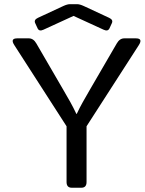

<svg xmlns="http://www.w3.org/2000/svg" viewBox="-20 -880 678 900"><path d="M145 -771.5Q137.7 -787.1 157.7 -796.4L276.4 -851.6Q295.4 -860.4 307.6 -860.4H341.8Q354 -860.4 373 -851.6L491.7 -796.4Q511.7 -787.1 504.4 -771.5L493.2 -747.1Q485.8 -731.4 465.8 -740.7L325.2 -805.2H324.2L183.6 -740.7Q163.6 -731.4 156.2 -747.1ZM47.4 -668Q26.4 -700.2 60.5 -700.2H115.2Q136.7 -700.2 150.4 -676.3L274.4 -462.9Q294.9 -427.7 309.6 -401.6Q324.2 -375.5 337.9 -346.2H339.8Q353.5 -375.5 368.2 -401.6Q382.8 -427.7 403.3 -462.9L527.3 -676.3Q541 -700.2 562.5 -700.2H617.2Q651.4 -700.2 630.4 -668L385.7 -288.1V-26.9Q385.7 0 361.3 0H316.4Q292 0 292 -26.9V-288.1Z"/></svg>

Font: Istok Web
Style: Regular
Weight: 400
Designer: Andrey V. Panov
Foundry: Andrey V. Panov
Version: Version 1.0.2g